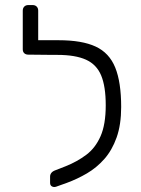

<svg xmlns="http://www.w3.org/2000/svg" viewBox="-20 -730 559 759"><path d="M202 8Q193 11 185.5 7Q178 3 178 -7V-32Q178 -40 183 -46.5Q188 -53 199 -57L240 -73Q285 -91 321 -118Q357 -145 377.5 -191.5Q398 -238 398 -314Q398 -388 380 -431.5Q362 -475 320 -494Q278 -513 207 -513H173Q163 -513 157 -519Q151 -525 151 -535V-549Q151 -559 157 -565Q163 -571 173 -571H212Q304 -571 358 -546Q412 -521 435.5 -463Q459 -405 459 -307Q459 -237 441 -186.5Q423 -136 392.5 -101.5Q362 -67 323.5 -44.5Q285 -22 244 -7ZM190 -513 92 -514Q82 -514 76 -519.5Q70 -525 70 -535V-688Q70 -698 76 -704Q82 -710 92 -710H109Q119 -710 125 -704Q131 -698 131 -688V-571H193Z"/></svg>

Font: Rubik Light Light
Style: Regular
Weight: 300
Version: Version 2.101